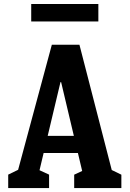

<svg xmlns="http://www.w3.org/2000/svg" viewBox="-20 -958 660 978"><path d="M21.8 -68.5 99.4 -106.2 60.9 -50.8 244 -730H384.7L558.8 -54.8L520.6 -105.9L598.2 -68.2V-0.2H357.9V-68.2L440.6 -106.8L406.2 -54.8L291.4 -539.5H288L171.8 -50.8L147.3 -106.6L230 -68.5V0H21.8ZM175.5 -266H441.2V-178.7H175.5ZM139 -937.6H481V-848.8H139Z"/></svg>

Font: Monaspace Xenon Var ExtraLight
Style: Regular
Weight: 200
Designer: Riley Cran and the Lettermatic Team
Version: Version 1.200 (Monaspace Xenon Var)